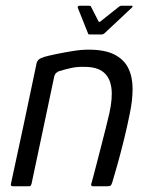

<svg xmlns="http://www.w3.org/2000/svg" viewBox="-20 -649 526 669"><path d="M25 0Q22 0 19.5 -1.5Q17 -3 18 -8Q41 -114 63.5 -219.5Q86 -325 108 -431Q110 -437 115 -441.5Q120 -446 135 -451Q149 -455 175.5 -460.5Q202 -466 232.5 -471Q263 -476 288 -476Q346 -476 379.5 -458.5Q413 -441 427.5 -410.5Q442 -380 442 -339.5Q442 -299 432 -252Q423 -207 411.5 -160.5Q400 -114 389 -75Q378 -36 371 -13Q368 -4 365 -2Q362 0 353 0H304Q296 0 298 -8Q300 -14 305 -33.5Q310 -53 317.5 -81.5Q325 -110 333 -141.5Q341 -173 348.5 -202.5Q356 -232 361 -254Q373 -308 368 -343.5Q363 -379 340.5 -397.5Q318 -416 275 -416Q252 -417 230 -412.5Q208 -408 190 -402Q183 -401 176.5 -395.5Q170 -390 168 -378Q149 -288 129.5 -195.5Q110 -103 90 -9Q89 -6 87.5 -3Q86 0 82 0ZM292 -529Q287 -529 287 -532L251 -622Q250 -625 252 -627Q254 -629 257 -629H291Q296 -629 297 -626L323 -575Q325 -570 331 -575L395 -626Q399 -629 403 -629H439Q442 -629 442 -627Q442 -625 439 -622L343 -532Q339 -529 334 -529Z"/></svg>

Font: Glory
Style: Italic
Weight: 400
Italic angle: -12°
Designer: Robert Leuschke
Foundry: Robert Leuschke
Version: Version 1.011